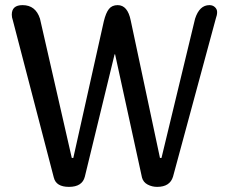

<svg xmlns="http://www.w3.org/2000/svg" viewBox="-20 -729 889 749"><path d="M741 -656Q758 -709 797 -709Q810 -709 818.5 -701Q827 -693 827 -682Q827 -670 822 -657L655 -40Q643 0 593 0Q573 0 556 -9Q539 -18 534 -36L429 -517H427L311 -40Q301 0 249 0Q199 0 190 -36L30 -650Q26 -661 26 -672Q26 -709 68 -709Q119 -709 136 -656L260 -113H266L385 -646Q393 -679 405 -694Q417 -709 439 -709Q478 -709 490 -649L604 -113H610Z"/></svg>

Font: Marmelad
Style: Regular
Weight: 400
Designer: Manvel Shmavonyan
Foundry: Cyreal
Version: Version 1.001;PS 001.001;hotconv 1.0.88;makeotf.lib2.5.64775